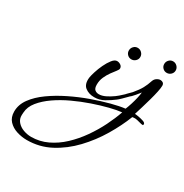

<svg xmlns="http://www.w3.org/2000/svg" viewBox="-396 -512 1014 1058"><g transform="rotate(30 111.0 17.5)"><path d="M197 -266Q182 -266 171.5 -276.5Q161 -287 161 -302Q161 -317 171.5 -328Q182 -339 197 -339Q212 -339 223 -328Q234 -317 234 -302Q234 -287 223 -276.5Q212 -266 197 -266ZM124 17Q89 17 65.5 -1.5Q42 -20 47 -63Q49 -77 57 -102.5Q65 -128 77.5 -154.5Q90 -181 105 -200Q120 -219 135 -219Q147 -219 158 -211.5Q169 -204 169 -191Q169 -184 159 -171.5Q149 -159 135.5 -140.5Q122 -122 112 -99.5Q102 -77 102 -51Q102 -27 112.5 -18.5Q123 -10 138 -10Q157 -10 179 -20.5Q201 -31 223 -47Q236 -56 261.5 -80Q287 -104 321 -141Q323 -143 325 -143Q333 -143 333 -132Q333 -129 321 -115.5Q309 -102 292.5 -85Q276 -68 261 -53.5Q246 -39 239 -34Q214 -15 185.5 1Q157 17 124 17ZM403 -299Q388 -299 377.5 -309.5Q367 -320 367 -335Q367 -350 377.5 -361Q388 -372 403 -372Q418 -372 429 -361Q440 -350 440 -335Q440 -320 429 -309.5Q418 -299 403 -299ZM-80 407Q-112 407 -144 397Q-176 387 -197 364.5Q-218 342 -218 305Q-218 261 -189.5 222Q-161 183 -113.5 149Q-66 115 -8 86.5Q50 58 109 37Q168 16 219.5 2.5Q271 -11 306 -15Q313 -32 320.5 -55.5Q328 -79 333 -101.5Q338 -124 339 -137Q331 -128 317 -110Q303 -92 283 -77Q281 -75 276 -75Q270 -75 267 -79Q264 -83 269 -88L295 -114Q321 -145 333.5 -168Q346 -191 355 -219Q360 -233 371.5 -240.5Q383 -248 394 -248Q404 -248 411 -242.5Q418 -237 418 -225Q418 -211 412.5 -185Q407 -159 398.5 -128.5Q390 -98 381 -68Q372 -38 365 -16Q372 -16 389 -13Q406 -10 421 -5Q436 0 436 9Q436 16 432.5 16Q429 16 423 15Q404 10 391.5 7Q379 4 366 6L361 7Q335 74 293 144.5Q251 215 194.5 274.5Q138 334 69 370.5Q0 407 -80 407ZM-68 380Q-14 380 34.5 357Q83 334 124.5 295Q166 256 200 207.5Q234 159 259 108.5Q284 58 300 12Q269 15 223.5 26.5Q178 38 125.5 56Q73 74 21.5 98Q-30 122 -72.5 151.5Q-115 181 -142 214.5Q-169 248 -171 285L-172 301Q-173 326 -157.5 344Q-142 362 -117.5 371Q-93 380 -68 380Z"/></g></svg>

Font: Corinthia
Style: Bold
Weight: 700
Designer: Robert E. Leuschke
Foundry: Robert E. Leuschke
Version: Version 1.013; ttfautohint (v1.8.3)